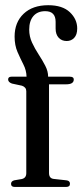

<svg xmlns="http://www.w3.org/2000/svg" viewBox="-20 -736 324 756"><path d="M173 -55Q173 -33.5 191.5 -31.5L241.5 -26Q255.5 -24.5 255.5 -12.5Q255.5 0 241 0H37.5Q23.5 0 23.5 -12Q23.5 -22.5 36 -26L65.5 -31Q83.5 -35 83.5 -54V-377Q83.5 -392.5 66.5 -398.5L27 -407Q12 -412.5 12 -423Q12 -434 25 -434H84.5Q84 -459 72.2 -482Q60.5 -505 49 -531.2Q37.5 -557.5 37.5 -592Q37.5 -648 73 -681.8Q108.5 -715.5 170 -715.5Q226 -715.5 255 -688Q284 -660.5 284 -624Q284 -599.5 272.2 -587Q260.5 -574.5 242.5 -574.5Q223 -574.5 211 -587.5Q199 -600.5 199 -623.5V-650Q199 -692 158 -692Q128 -692 111.5 -672.8Q95 -653.5 95 -619.5Q95 -592.5 106.2 -568.2Q117.5 -544 132.2 -521.5Q147 -499 158.2 -477.2Q169.5 -455.5 169.5 -434H255Q270.5 -434 270.5 -423Q270.5 -404 240.5 -404H173Z"/></svg>

Font: Fraunces 144pt Soft
Style: Regular
Weight: 400
Version: Version 1.000;[0bf87f6ff]